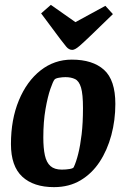

<svg xmlns="http://www.w3.org/2000/svg" viewBox="-20 -758 519 789"><path d="M202 11Q118 11 71.5 -32Q25 -75 25 -166Q25 -267 57.5 -345.5Q90 -424 146.5 -468.5Q203 -513 275 -513Q361 -513 407.5 -471Q454 -429 454 -331Q454 -264 437.5 -202.5Q421 -141 389.5 -93Q358 -45 311 -17Q264 11 202 11ZM234 -61Q251 -61 266 -63.5Q281 -66 283 -71Q293 -92 301.5 -126Q310 -160 315.5 -206.5Q321 -253 321 -314Q321 -371 313 -398Q305 -425 288.5 -433Q272 -441 249 -441Q236 -441 222 -438.5Q208 -436 204 -431Q198 -424 187 -392.5Q176 -361 167 -309.5Q158 -258 158 -193Q158 -149 164.5 -119.5Q171 -90 187.5 -75.5Q204 -61 234 -61ZM149 -703 189 -738 290 -667 413 -734 444 -700 353 -612Q325 -585 306.5 -569Q288 -553 277 -553Q263 -553 252 -566.5Q241 -580 228 -597Z"/></svg>

Font: Faustina VF Beta
Style: Italic
Weight: 400
Italic angle: -8°
Designer: Alfonso Garcia
Foundry: Omnibus-Type
Version: Version 1.006